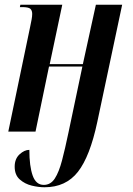

<svg xmlns="http://www.w3.org/2000/svg" viewBox="-20 -556 563 811"><path d="M168 235Q143 235 114 228Q85 221 63.5 202Q42 183 42 148Q42 115 62.5 96Q83 77 104 77Q104 146 118 185.5Q132 225 165 225Q194 225 211.5 198Q229 171 242 121.5Q255 72 269 5L328 -275H187L130 0H15L107 -441Q111 -460 113.5 -473.5Q116 -487 116 -497Q116 -512 108 -519Q100 -526 73 -526H64L66 -536H243L190 -285H330L385 -536H496L391 -41Q360 105 309 170Q258 235 168 235Z"/></svg>

Font: Noto Serif Display ExtraCondensed SemiBold
Style: Italic
Weight: 600
Width: 2
Italic angle: -12°
Designer: Monotype Design Team
Foundry: Monotype Imaging Inc.
Version: Version 2.009